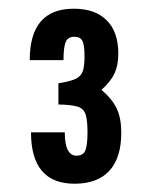

<svg xmlns="http://www.w3.org/2000/svg" viewBox="-20 -728 356 452"><path d="M155.5 -295.5Q53 -295.5 53 -416.5H132.5Q132.5 -387.5 139.8 -374.5Q147 -361.5 159.5 -361.5Q176.5 -361.5 181.2 -374.5Q186 -387.5 186 -416.5Q186 -445 181.5 -458.8Q177 -472.5 162.5 -477Q148 -481.5 117.5 -482V-532Q144 -536 157.2 -542Q170.5 -548 174.8 -560.2Q179 -572.5 179 -594.5Q179 -622.5 173.8 -632Q168.5 -641.5 155 -641.5Q140.5 -641.5 135 -629.8Q129.5 -618 129.5 -586.5H50Q50 -707.5 153.5 -707.5Q204 -707.5 231.2 -680.2Q258.5 -653 258.5 -602Q258.5 -574.5 249.8 -555.5Q241 -536.5 219 -516.5Q244.5 -494.5 255 -472Q265.5 -449.5 265.5 -415.5Q265.5 -356.5 237.5 -326Q209.5 -295.5 155.5 -295.5Z"/></svg>

Font: League Gothic
Style: Regular
Weight: 400
Designer: The League of Moveable Type
Version: Version 2.001